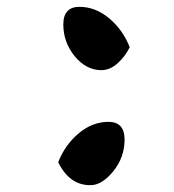

<svg xmlns="http://www.w3.org/2000/svg" viewBox="-20 -512 509 561"><path d="M359 -374Q346 -347 323.5 -327Q301 -307 276 -307Q232 -307 198 -348Q165 -389 165 -440.5Q165 -492 212 -492Q259 -492 299 -458.5Q339 -425 359 -374ZM243 29Q183 29 150 -38Q170 -89 210 -122.5Q250 -156 297 -156Q344 -156 344 -104Q344 -52 310.5 -11Q277 30 243 29Z"/></svg>

Font: Leckerli One
Style: Regular
Weight: 400
Version: Version 1.001